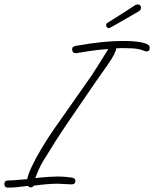

<svg xmlns="http://www.w3.org/2000/svg" viewBox="-68 -836 707 881"><path d="M-31 25Q-48 25 -48 8Q-48 -8 -29 -8Q-12 -8 13 -10.5Q38 -13 57 -14Q60 -33 77 -70Q94 -107 122 -154Q150 -201 185 -251L352 -489Q363 -506 382.5 -536.5Q402 -567 429 -611Q399 -609 374.5 -606Q350 -603 331 -600Q303 -596 294 -594Q285 -592 280 -592Q263 -592 263 -611Q263 -622 277 -625Q336 -636 392.5 -642Q449 -648 504 -648Q558 -648 592 -639Q608 -634 613.5 -629Q619 -624 619 -616Q619 -600 604 -600Q599 -600 590 -604Q581 -608 562.5 -611.5Q544 -615 507 -615Q493 -615 482.5 -615Q472 -615 465 -614Q464 -593 427 -540L377 -469L249 -282Q213 -230 183 -182Q153 -134 127 -92Q112 -67 94 -19Q132 -23 157 -24.5Q182 -26 193 -26Q215 -26 232.5 -24.5Q250 -23 263 -21Q278 -18 278 -6Q278 10 260 10Q248 10 229.5 8.5Q211 7 197 7Q152 7 87 16Q82 24 73 24Q65 24 61 17Q31 21 8 23Q-15 25 -31 25ZM429 -707Q419 -711 419 -721Q419 -728 425 -731Q434 -737 457.5 -751.5Q481 -766 506.5 -782.5Q532 -799 547 -809Q560 -818 570 -815Q579 -810 579 -800Q579 -790 567 -783Q560 -779 538.5 -766.5Q517 -754 490 -738.5Q463 -723 438 -709Q434 -707 429 -707Z"/></svg>

Font: Oooh Baby
Style: Regular
Weight: 400
Designer: Robert E. Leuschke
Foundry: Robert E. Leuschke
Version: Version 1.011; ttfautohint (v1.8.3)